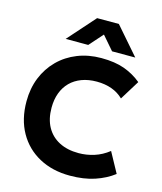

<svg xmlns="http://www.w3.org/2000/svg" viewBox="-136 -1039 970 1151"><g transform="rotate(15 349.0 -463.0)"><path d="M407.5 15Q299 15 216.5 -29.8Q134 -74.5 88 -156.2Q42 -238 42 -348.5Q42 -429 69 -496Q96 -563 145.5 -612.2Q195 -661.5 262.2 -688.2Q329.5 -715 409.5 -715Q494.5 -715 553.5 -693.5Q612.5 -672 659.5 -633L584.5 -511.5Q554 -541.5 512.2 -556.5Q470.5 -571.5 419.5 -571.5Q367.5 -571.5 326.2 -556Q285 -540.5 256.2 -511.8Q227.5 -483 212.2 -442.2Q197 -401.5 197 -350.5Q197 -280.5 224.2 -231.2Q251.5 -182 302.2 -155.5Q353 -129 423.5 -129Q472.5 -129 519.8 -144Q567 -159 609 -192L677 -67.5Q627.5 -29.5 561 -7.2Q494.5 15 407.5 15ZM172 -770.5 322 -939.5H457L604 -770.5H460L387 -855L312 -770.5Z"/></g></svg>

Font: Geologica SemiBold
Style: Regular
Weight: 600
Designer: Sindre Bremnes, Frode Helland
Foundry: Monokrom Skriftforlag AS
Version: Version 1.010;gftools[0.9.28]